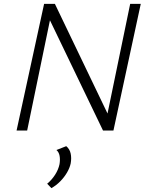

<svg xmlns="http://www.w3.org/2000/svg" viewBox="-20 -678 765 997"><path d="M66 0 209 -658H257L121 0ZM543 0H515L219 -615L230 -658H265L554 -56ZM711 -658 569 0H520L656 -658ZM247 299 225 276Q249 256 266 229.5Q283 203 289 175Q293 151 289.5 131.5Q286 112 273 101L324 81Q342 96 347 119.5Q352 143 347 171Q342 194 328 218Q314 242 293.5 263Q273 284 247 299Z"/></svg>

Font: Ysabeau Infant Light
Style: Italic
Weight: 300
Italic angle: -12°
Designer: Christian Thalmann (Catharsis Fonts)
Version: Version 2.001;gftools[0.9.30]; featfreeze: ss01,ss02,lnum